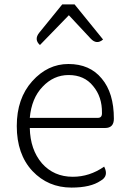

<svg xmlns="http://www.w3.org/2000/svg" viewBox="-20 -837 578 870"><path d="M304 13Q198 13 127 -62Q56 -138 56 -266Q56 -391 126 -469Q196 -547 290 -547Q387 -547 441 -481Q496 -416 496 -299Q496 -257 456 -257H115Q117 -159 170 -97Q224 -36 310 -36Q386 -36 452 -82Q474 -39 436 -18Q391 13 304 13ZM115 -303H424Q443 -303 442 -326Q443 -398 402 -447Q362 -497 291 -497Q223 -497 173 -444Q123 -392 115 -303ZM161 -633Q133 -658 158 -689L262 -817H318L447 -658Q418 -633 391 -662L292 -768L161 -633Z"/></svg>

Font: Swei Half Moon CJK SC
Style: Light
Weight: 300
Version: Version 2.071